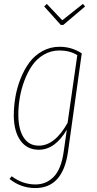

<svg xmlns="http://www.w3.org/2000/svg" viewBox="-20 -769 498 986"><path d="M405.8 -749 417 -735.8 305.2 -641.1H292L207 -735.8L220.2 -749L299.8 -665ZM286.1 -528.8Q348.1 -528.8 399.9 -495.1L329.1 11.2Q302.7 196.8 161.1 196.8Q87.4 196.8 28.8 149.9L40 136.2Q96.2 178.2 162.1 178.2Q218.3 178.2 256.6 138.2Q294.9 98.1 307.1 9.8L323.2 -103Q262.7 0 179.2 0Q119.1 0 85.4 -46.6Q51.8 -93.3 50.8 -173.8Q50.8 -221.2 58.8 -269.3Q66.9 -317.4 85.4 -364.5Q104 -411.6 130.6 -447.8Q157.2 -483.9 197.5 -506.3Q237.8 -528.8 286.1 -528.8ZM285.2 -509.8Q241.7 -509.8 205.3 -488.5Q168.9 -467.3 145.3 -432.9Q121.6 -398.4 105 -354Q88.4 -309.6 81.1 -264.4Q73.7 -219.2 74.2 -174.8Q75.2 -103 102.1 -62Q128.9 -21 179.2 -21Q261.7 -21 327.1 -138.2L377 -485.8Q338.4 -509.8 285.2 -509.8Z"/></svg>

Font: Fira Sans Compressed Thin
Style: Italic
Weight: 100
Width: 3
Italic angle: -8°
Designer: Carrois Corporate & Edenspiekermann AG
Foundry: Carrois Corporate GbR & Edenspiekermann AG
Version: Version 4.203;PS 004.203;hotconv 1.0.88;makeotf.lib2.5.64775